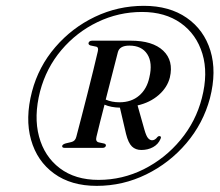

<svg xmlns="http://www.w3.org/2000/svg" viewBox="-20 -766 734 642"><path d="M303.5 -144.5Q217.5 -144.5 160.8 -185.8Q104 -227 83.8 -298.5Q63.5 -370 87 -460Q109 -543.5 164.8 -608.2Q220.5 -673 297.5 -709.8Q374.5 -746.5 461 -746.5Q546.5 -746.5 604.2 -706.5Q662 -666.5 683.5 -596.8Q705 -527 682 -437.5Q659.5 -353.5 603.2 -287.2Q547 -221 469 -182.8Q391 -144.5 303.5 -144.5ZM309.5 -164.5Q389.5 -164.5 460.8 -200.2Q532 -236 583.5 -298Q635 -360 655 -438Q676.5 -521 656.8 -586.2Q637 -651.5 584.5 -688.8Q532 -726 455 -726Q376.5 -726 306.2 -692.2Q236 -658.5 185.2 -598.5Q134.5 -538.5 114 -460.5Q92.5 -376.5 110.5 -309.5Q128.5 -242.5 180 -203.5Q231.5 -164.5 309.5 -164.5ZM548 -507Q539.5 -473.5 510.5 -448.2Q481.5 -423 440 -413.5L463 -332Q469 -311 475.2 -304Q481.5 -297 488.5 -297Q498.5 -297 506.5 -308Q510 -311.5 513.5 -311Q521 -310 516.5 -301Q509 -283.5 491.8 -274Q474.5 -264.5 452.5 -264.5Q433.5 -264.5 421.2 -276.2Q409 -288 401.5 -318L381 -406Q351.5 -406.5 329.5 -416Q321.5 -385.5 314.5 -357.5Q307.5 -329.5 302.5 -308.5Q298.5 -293 310 -290L328.5 -286Q335 -284 334 -278.5Q332 -271.5 322 -271.5H197Q186.5 -271.5 188 -278.5Q189.5 -283.5 199.5 -286.5L218.5 -291Q231.5 -294 235 -308Q242.5 -335.5 252.2 -373.8Q262 -412 272.5 -453Q283 -494 292 -531.2Q301 -568.5 307 -594Q310.5 -608 301.5 -610L282.5 -614Q275 -616.5 276 -622.5Q278.5 -630 288.5 -630H417Q490.5 -630 525.8 -596.5Q561 -563 548 -507ZM374 -591Q366.5 -562.5 355.8 -520Q345 -477.5 333.5 -433Q353.5 -424 379.5 -424Q419.5 -424 445.5 -446.5Q471.5 -469 479.5 -507.5Q491 -556 472.5 -584.8Q454 -613.5 412.5 -613.5Q379.5 -613.5 374 -591Z"/></svg>

Font: Fraunces 72pt
Style: Italic
Weight: 400
Italic angle: -16°
Version: Version 1.000;[b76b70a41]